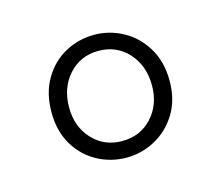

<svg xmlns="http://www.w3.org/2000/svg" viewBox="-50 -745 411 358"><g transform="rotate(-15 155.5 -565.5)"><path d="M156 -447Q126 -447 100 -461Q74 -475 58 -501.5Q42 -528 42 -565Q42 -602 58 -629Q74 -656 100 -670Q126 -684 156 -684Q185 -684 211 -670Q237 -656 253.5 -629Q270 -602 270 -565Q270 -528 253.5 -501.5Q237 -475 211 -461Q185 -447 156 -447ZM156 -479Q191 -479 213.5 -503.5Q236 -528 236 -565Q236 -603 213.5 -628Q191 -653 156 -653Q121 -653 98.5 -628Q76 -603 76 -565Q76 -528 98.5 -503.5Q121 -479 156 -479Z"/></g></svg>

Font: Source Sans 3 ExtraLight Light
Style: Regular
Weight: 300
Version: Version 3.052;hotconv 1.1.0;makeotfexe 2.6.0